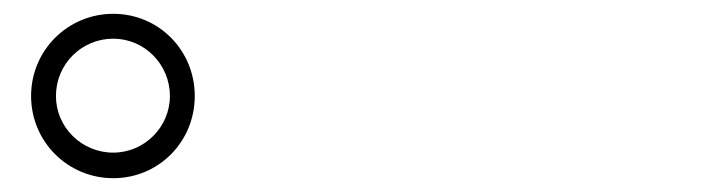

<svg xmlns="http://www.w3.org/2000/svg" viewBox="-20 -867 1040 278"><path d="M25 -728C25 -662 78 -609 144 -609C210 -609 262 -662 262 -728C262 -794 210 -847 144 -847C78 -847 25 -794 25 -728ZM61 -728C61 -774 98 -811 144 -811C189 -811 226 -774 226 -728C226 -683 189 -646 144 -646C98 -646 61 -683 61 -728Z"/></svg>

Font: Noto Serif HK Medium
Style: Regular
Weight: 500
Designer: Ryoko NISHIZUKA 西塚涼子 (kana & ideographs); Frank Grießhammer (Latin, Greek & Cyrillic); Wenlong ZHANG 张文龙 (bopomofo); San
Foundry: Adobe
Version: Version 2.001;hotconv 1.1.0;makeotfexe 2.6.0